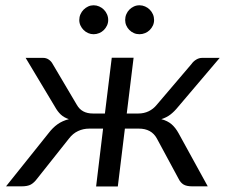

<svg xmlns="http://www.w3.org/2000/svg" viewBox="-20 -692 836 713"><path d="M2.4 0ZM265.6 -302.2Q283.7 -270.5 324.7 -270.5H369.6L395 -477.5H476.1L450.7 -270.5H494.1Q514.6 -270.5 532 -278.8Q549.3 -287.1 562 -302.7L691.4 -454.6Q698.2 -464.4 708.7 -470.7Q719.2 -477.1 731 -477.1H795.9L641.6 -295.4Q627.4 -277.8 612.8 -266.6Q598.1 -255.4 579.1 -249.5Q602.5 -243.2 617.2 -230.5Q631.8 -217.8 643.1 -197.3L751.5 0H694.3Q672.4 0 661.1 -7.1Q649.9 -14.2 643.1 -28.3L562.5 -177.7Q542.5 -214.4 495.6 -214.4H443.8L417.5 0.5H336.9L362.8 -214.4H311.5Q289.1 -214.4 269.8 -205.3Q250.5 -196.3 236.3 -177.7L117.7 -28.3Q106.9 -13.7 94.7 -6.8Q82.5 0 59.6 0H2.4L160.2 -197.3Q175.8 -217.8 193.6 -230.5Q211.4 -243.2 235.8 -249.5Q217.8 -255.4 205.8 -266.6Q193.8 -277.8 184.1 -295.4L75.2 -477.1H140.1Q151.9 -477.1 161.1 -470.7Q170.4 -464.4 175.8 -454.1ZM381.8 -617.7Q381.8 -606.9 377.4 -597.4Q373 -587.9 365.7 -580.6Q358.4 -573.2 348.4 -569.1Q338.4 -564.9 327.6 -564.9Q316.9 -564.9 307.4 -569.1Q297.9 -573.2 290.5 -580.6Q283.2 -587.9 278.8 -597.4Q274.4 -606.9 274.4 -617.7Q274.4 -628.9 278.8 -638.9Q283.2 -648.9 290.5 -656.2Q297.9 -663.6 307.4 -668Q316.9 -672.4 327.6 -672.4Q338.4 -672.4 348.4 -668Q358.4 -663.6 365.7 -656.2Q373 -648.9 377.4 -638.9Q381.8 -628.9 381.8 -617.7ZM552.2 -617.7Q552.2 -606.9 547.9 -597.4Q543.5 -587.9 536.1 -580.6Q528.8 -573.2 518.8 -569.1Q508.8 -564.9 498 -564.9Q486.8 -564.9 477.3 -569.1Q467.8 -573.2 460.4 -580.6Q453.1 -587.9 449 -597.4Q444.8 -606.9 444.8 -617.7Q444.8 -628.9 449 -638.9Q453.1 -648.9 460.4 -656.2Q467.8 -663.6 477.3 -668Q486.8 -672.4 498 -672.4Q508.8 -672.4 518.8 -668Q528.8 -663.6 536.1 -656.2Q543.5 -648.9 547.9 -638.9Q552.2 -628.9 552.2 -617.7Z"/></svg>

Font: Carlito
Style: Italic
Weight: 400
Italic angle: -7°
Designer: Lukasz Dziedzic
Foundry: tyPoland Lukasz Dziedzic
Version: Version 1.104